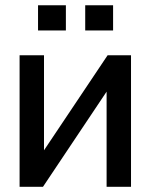

<svg xmlns="http://www.w3.org/2000/svg" viewBox="-20 -717 578 737"><path d="M55.2 -504.9H148.9V-140.1L393.1 -504.9H482.9V0H389.2V-365.2L145 0H55.2ZM232.9 -600.1H126V-696.8H232.9ZM414.1 -600.1H307.1V-696.8H414.1Z"/></svg>

Font: LT Superior Med
Style: Regular
Weight: 500
Designer: Daniel Lyons
Foundry: LyonsType
Version: Version 1.000